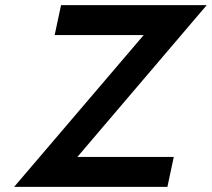

<svg xmlns="http://www.w3.org/2000/svg" viewBox="-20 -731 829 751"><path d="M218.8 -710.9H788.6L282.7 -117.2H659.7L634.8 0H35.2L542 -593.8H193.8Z"/></svg>

Font: Tuffy
Style: BoldItalic
Weight: 700
Italic angle: -12°
Designer: Thatcher Ulrich, Karoly Barta, Michael Everson
Version: Version 001.271